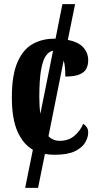

<svg xmlns="http://www.w3.org/2000/svg" viewBox="-20 -734 474 923"><path d="M101 169 138 -14Q91 -41 64 -102Q37 -163 37 -266Q37 -373 64 -435Q91 -497 137 -522.5Q183 -548 240 -548Q244 -548 247 -548L280 -714H341L306 -542Q358 -532 381 -505.5Q404 -479 404 -444Q404 -422 395.5 -404.5Q387 -387 363 -376.5Q339 -366 294 -366Q294 -388 292.5 -407.5Q291 -427 286 -443L213 -79Q235 -57 268 -57Q309 -57 337.5 -81Q366 -105 380 -139Q390 -133 397 -122.5Q404 -112 404 -97Q404 -74 389.5 -49Q375 -24 340 -7Q305 10 243 10Q218 10 196 6L163 169ZM169 -267Q169 -222 174 -187L235 -490Q215 -487 200 -465Q185 -443 177 -395.5Q169 -348 169 -267Z"/></svg>

Font: Noto Serif ExtraCondensed
Style: Bold
Weight: 700
Width: 2
Designer: Monotype Design Team
Foundry: Monotype Imaging Inc.
Version: Version 2.014; ttfautohint (v1.8.4.7-5d5b)